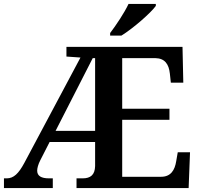

<svg xmlns="http://www.w3.org/2000/svg" viewBox="-20 -951 1017 971"><path d="M537 -784V-771H594C653 -807 743 -886 768 -921V-931H630C609 -886 566 -822 537 -784ZM0 0H247V-49H228C189 -49 168 -61 168 -88C168 -100 173 -120 184 -141L231 -233H461V-111C460 -67 438 -49 398 -49H367V0H934L941 -181H879L871 -135C864 -91 844 -57 795 -57H598V-345H837V-401H598V-657H766C814 -656 834 -626 839 -579L844 -533H907L903 -714H316V-665L387 -660L103 -127C74 -73 49 -49 14 -49H0ZM261 -289 449 -657H461V-289Z"/></svg>

Font: Noto Serif SemiBold
Style: Regular
Weight: 600
Designer: Monotype Design Team
Foundry: Monotype Imaging Inc.
Version: Version 2.013